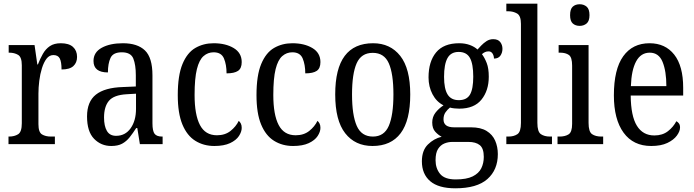

<svg xmlns="http://www.w3.org/2000/svg" viewBox="-20 -780 3758 1039"><path d="M26 0V-41H29Q58 -41 78 -53.5Q98 -66 98 -113V-427Q98 -471 78 -483Q58 -495 30 -495H27V-536H167L182 -431H185Q197 -462 212 -488.5Q227 -515 250 -530.5Q273 -546 309 -546Q353 -546 375 -526Q397 -506 397 -472Q397 -441 377 -422.5Q357 -404 313 -404Q313 -445 303.5 -463.5Q294 -482 269 -482Q247 -482 232 -462.5Q217 -443 207 -411Q197 -379 192.5 -342.5Q188 -306 188 -273V-108Q188 -64 207.5 -52.5Q227 -41 255 -41H277V0Z M582 10Q527 10 489 -29Q451 -68 451 -150Q451 -230 499 -268Q547 -306 645 -309L715 -312V-373Q715 -429 701.5 -463Q688 -497 639 -497Q592 -497 578 -466.5Q564 -436 564 -388Q486 -388 486 -450Q486 -497 530.5 -521.5Q575 -546 645 -546Q724 -546 764.5 -507Q805 -468 805 -372V-113Q805 -71 816.5 -56Q828 -41 857 -41H860V0H737L723 -87H717Q699 -59 681.5 -37Q664 -15 641 -2.5Q618 10 582 10ZM608 -45Q658 -45 687 -86Q716 -127 716 -191V-273L665 -270Q596 -266 569.5 -234.5Q543 -203 543 -144Q543 -98 558.5 -71.5Q574 -45 608 -45Z M1140 10Q1082 10 1037 -18Q992 -46 967 -106.5Q942 -167 942 -265Q942 -372 967.5 -433.5Q993 -495 1037 -520.5Q1081 -546 1136 -546Q1201 -546 1244.5 -520Q1288 -494 1288 -444Q1288 -410 1268 -396.5Q1248 -383 1206 -383Q1206 -430 1192 -463.5Q1178 -497 1136 -497Q1105 -497 1081.5 -476.5Q1058 -456 1045.5 -406Q1033 -356 1033 -266Q1033 -159 1062 -103.5Q1091 -48 1154 -48Q1198 -48 1227.5 -71.5Q1257 -95 1272 -126Q1279 -120 1283.5 -111Q1288 -102 1288 -88Q1288 -67 1273 -44Q1258 -21 1225 -5.5Q1192 10 1140 10Z M1566 10Q1508 10 1463 -18Q1418 -46 1393 -106.5Q1368 -167 1368 -265Q1368 -372 1393.5 -433.5Q1419 -495 1463 -520.5Q1507 -546 1562 -546Q1627 -546 1670.5 -520Q1714 -494 1714 -444Q1714 -410 1694 -396.5Q1674 -383 1632 -383Q1632 -430 1618 -463.5Q1604 -497 1562 -497Q1531 -497 1507.5 -476.5Q1484 -456 1471.5 -406Q1459 -356 1459 -266Q1459 -159 1488 -103.5Q1517 -48 1580 -48Q1624 -48 1653.5 -71.5Q1683 -95 1698 -126Q1705 -120 1709.5 -111Q1714 -102 1714 -88Q1714 -67 1699 -44Q1684 -21 1651 -5.5Q1618 10 1566 10Z M1996 10Q1902 10 1848 -59Q1794 -128 1794 -269Q1794 -409 1845.5 -477.5Q1897 -546 1999 -546Q2092 -546 2146 -477.5Q2200 -409 2200 -269Q2200 -128 2148 -59Q2096 10 1996 10ZM1998 -41Q2059 -41 2084 -99Q2109 -157 2109 -269Q2109 -381 2084 -437.5Q2059 -494 1997 -494Q1935 -494 1910 -437.5Q1885 -381 1885 -269Q1885 -157 1910.5 -99Q1936 -41 1998 -41Z M2444 239Q2353 239 2308 200.5Q2263 162 2263 93Q2263 34 2295.5 2Q2328 -30 2370 -40Q2352 -49 2335.5 -67Q2319 -85 2319 -117Q2319 -147 2336 -169.5Q2353 -192 2380 -210Q2342 -229 2320.5 -270Q2299 -311 2299 -361Q2299 -447 2340 -496.5Q2381 -546 2465 -546Q2497 -546 2522.5 -536.5Q2548 -527 2564 -512Q2572 -521 2584.5 -534Q2597 -547 2613 -557.5Q2629 -568 2649 -568Q2675 -568 2687 -552.5Q2699 -537 2699 -516Q2699 -495 2688 -479Q2677 -463 2653 -463Q2653 -478 2645.5 -490Q2638 -502 2624 -502Q2613 -502 2604.5 -498Q2596 -494 2588 -487Q2603 -467 2614 -438.5Q2625 -410 2625 -365Q2625 -290 2585.5 -241Q2546 -192 2465 -192Q2454 -192 2439 -193.5Q2424 -195 2415 -198Q2402 -188 2391 -172.5Q2380 -157 2380 -134Q2380 -91 2437 -91H2529Q2581 -91 2613 -71.5Q2645 -52 2659.5 -19Q2674 14 2674 54Q2674 139 2617.5 189Q2561 239 2444 239ZM2463 -238Q2506 -238 2523.5 -268.5Q2541 -299 2541 -365Q2541 -434 2523 -466.5Q2505 -499 2462 -499Q2420 -499 2401.5 -465.5Q2383 -432 2383 -364Q2383 -300 2402 -269Q2421 -238 2463 -238ZM2446 191Q2505 191 2538 174.5Q2571 158 2584.5 130.5Q2598 103 2598 69Q2598 23 2576.5 5.5Q2555 -12 2515 -12H2428Q2405 -12 2384.5 -3.5Q2364 5 2350.5 26Q2337 47 2337 87Q2337 131 2361.5 161Q2386 191 2446 191Z M2720 0V-41H2731Q2761 -41 2780 -54Q2799 -67 2799 -115V-651Q2799 -695 2778 -707Q2757 -719 2731 -719H2720V-760H2888V-115Q2888 -67 2907 -54Q2926 -41 2956 -41H2967V0Z M3117 -640Q3094 -640 3079.5 -653Q3065 -666 3065 -698Q3065 -731 3079.5 -744Q3094 -757 3117 -757Q3139 -757 3154.5 -744Q3170 -731 3170 -698Q3170 -666 3154.5 -653Q3139 -640 3117 -640ZM2997 0V-41H3008Q3038 -41 3057 -53Q3076 -65 3076 -110V-425Q3076 -470 3058.5 -482.5Q3041 -495 3011 -495H3003V-536H3165V-115Q3165 -67 3184 -54Q3203 -41 3234 -41H3244V0Z M3504 10Q3407 10 3354.5 -62Q3302 -134 3302 -264Q3302 -405 3352.5 -475.5Q3403 -546 3495 -546Q3580 -546 3628.5 -484.5Q3677 -423 3677 -305V-263H3393Q3394 -152 3426.5 -99.5Q3459 -47 3521 -47Q3565 -47 3594.5 -70Q3624 -93 3640 -124Q3648 -120 3654 -112Q3660 -104 3660 -90Q3660 -70 3643 -46.5Q3626 -23 3591.5 -6.5Q3557 10 3504 10ZM3586 -314Q3586 -395 3565.5 -445Q3545 -495 3496 -495Q3448 -495 3422.5 -448Q3397 -401 3394 -314Z"/></svg>

Font: Noto Serif Ethiopic Condensed
Style: Regular
Weight: 400
Width: 3
Designer: Monotype Design Team
Foundry: Monotype Imaging Inc.
Version: Version 2.102; ttfautohint (v1.8.4.7-5d5b)